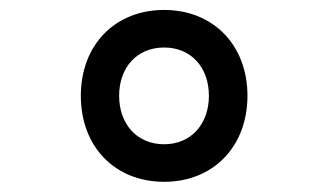

<svg xmlns="http://www.w3.org/2000/svg" viewBox="-20 -797 660 386"><path d="M310 -431.5C408.5 -431.5 477.5 -502 477.5 -604.5C477.5 -706.5 408.5 -777 310 -777C211 -777 142.5 -706.5 142.5 -604.5C142.5 -502 211 -431.5 310 -431.5ZM219.5 -604.5C219.5 -660.5 254.5 -701.5 310 -701.5C365 -701.5 400 -660.5 400 -604.5C400 -548.5 365 -507 310 -507C254.5 -507 219.5 -548.5 219.5 -604.5Z"/></svg>

Font: Monaspace Argon
Style: Bold
Weight: 700
Designer: Riley Cran & the Lettermatic Team
Foundry: Lettermatic
Version: Version 1.000 (Monaspace Argon)